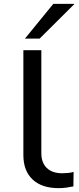

<svg xmlns="http://www.w3.org/2000/svg" viewBox="-20 -965 410 994"><path d="M283 9Q196 9 148.5 -36Q101 -81 101 -162V-705H194V-171Q194 -139 206.5 -116Q219 -93 243 -80.5Q267 -68 302 -68Q315 -68 331.5 -69.5Q348 -71 361 -75L360 0Q341 4 322.5 6.5Q304 9 283 9ZM109 -765 256 -945H366L185 -765Z"/></svg>

Font: Nunito Sans 10pt Expanded
Style: Regular
Weight: 400
Width: 7
Designer: Vernon Adams
Foundry: Vernon Adams
Version: Version 3.101;gftools[0.9.27]